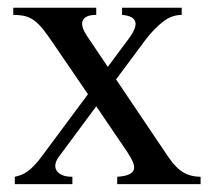

<svg xmlns="http://www.w3.org/2000/svg" viewBox="-20 -467 540 487"><path d="M277.3 0V-18.6Q297.4 -20 307.4 -24.7Q317.4 -29.3 319.6 -37.4Q321.8 -45.4 316.9 -56.6Q312 -67.9 302.2 -82.5L224.1 -197.3L128.9 -68.8Q122.1 -59.6 120.6 -50.5Q119.1 -41.5 123.5 -34.4Q127.9 -27.3 137.7 -22.9Q147.5 -18.6 163.6 -18.6V0H17.6V-18.6Q26.4 -20.5 34.4 -23.7Q42.5 -26.9 50.5 -32.7Q58.6 -38.6 67.6 -48.1Q76.7 -57.6 87.4 -72.3L203.1 -228L115.7 -356Q100.6 -378.4 89.1 -392.8Q77.6 -407.2 66.4 -415.3Q55.2 -423.3 42.7 -426.3Q30.3 -429.2 13.7 -429.2V-447.3H224.1V-429.2Q208 -429.2 199.7 -424.8Q191.4 -420.4 189.2 -413.1Q187 -405.8 190.2 -396.2Q193.4 -386.7 200.2 -376.5L253.4 -297.4L304.2 -365.7Q327.6 -396.5 323.2 -411.6Q318.8 -426.8 289.6 -429.2V-447.3H440.9V-429.2Q415 -429.2 392.3 -411.1Q369.6 -393.1 348.1 -364.7L274.4 -265.6L393.1 -89.4Q405.8 -69.8 416 -56.6Q426.3 -43.5 437 -35.2Q447.8 -26.9 460 -22.9Q472.2 -19 488.8 -18.6V0Z"/></svg>

Font: Doulos SIL
Style: Regular
Weight: 400
Designer: Walt Agee, Victor Gaultney, Peter Martin, Debbi Hosken
Foundry: SIL International
Version: Version 4.110; 2011; Maintenance release